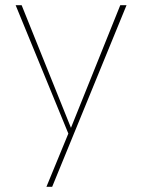

<svg xmlns="http://www.w3.org/2000/svg" viewBox="-20 -513 546 736"><path d="M242 -1 40 -493H63L252 -23L441 -493H465L180 203H158Z"/></svg>

Font: Hanken Grotesk Thin
Style: Regular
Weight: 100
Designer: Alfredo Marco Pradil
Foundry: Hanken Design Co.
Version: Version 3.014